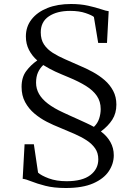

<svg xmlns="http://www.w3.org/2000/svg" viewBox="-20 -842 688 961"><path d="M149.5 -120 170.5 22Q186 36.5 224 50.8Q262 65 313.5 65Q392 65 432 34.5Q472 4 472 -44.5Q472 -76.5 456.2 -99.2Q440.5 -122 413.8 -139.5Q387 -157 352.5 -172Q318 -187 279.5 -203Q247.5 -215.5 214.2 -232.5Q181 -249.5 152.2 -273.8Q123.5 -298 105.8 -330.8Q88 -363.5 88 -407.5Q88 -455 111 -486Q134 -517 166.5 -539.5Q140.5 -562 125 -592.2Q109.5 -622.5 109.5 -659.5Q109.5 -708.5 138 -745Q166.5 -781.5 217.2 -801.8Q268 -822 335.5 -822Q382.5 -822 420.8 -813.5Q459 -805 485.5 -796Q512 -787 524 -786L515.5 -627H471.5L450 -757Q440.5 -765.5 408.5 -776.5Q376.5 -787.5 331 -787.5Q265 -787.5 224.5 -760.2Q184 -733 184 -680Q184 -644 200.2 -619.5Q216.5 -595 244.2 -577.5Q272 -560 306.2 -545.2Q340.5 -530.5 377 -514Q411 -500 444 -482Q477 -464 503.8 -440.8Q530.5 -417.5 546.5 -387.2Q562.5 -357 562.5 -318.5Q562.5 -275 542 -243Q521.5 -211 485 -184Q515.5 -161.5 532.5 -131.2Q549.5 -101 549.5 -65Q549.5 -22.5 524.5 15Q499.5 52.5 446.5 75.8Q393.5 99 309.5 99Q249.5 99 207 88Q164.5 77 136.8 65.8Q109 54.5 93.5 53L103 -120ZM296 -279Q312.5 -271 331.8 -262.5Q351 -254 371.2 -244.8Q391.5 -235.5 411.8 -226.2Q432 -217 450 -207Q468.5 -224.5 476.2 -248.2Q484 -272 484 -296Q484 -334 464.8 -362Q445.5 -390 410 -412Q374.5 -434 325 -454.5Q305.5 -462.5 288.5 -469.8Q271.5 -477 256.2 -484Q241 -491 226.5 -499Q212 -507 196.5 -516.5Q179.5 -500.5 170 -479.2Q160.5 -458 160.5 -428Q160.5 -398 175.2 -372Q190 -346 220 -323Q250 -300 296 -279Z"/></svg>

Font: Merriweather 96pt Light
Style: Regular
Weight: 300
Version: Version 2.100